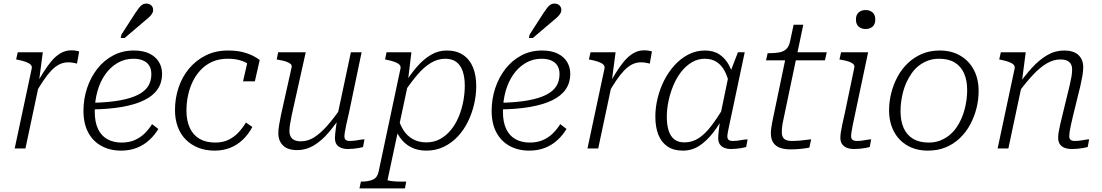

<svg xmlns="http://www.w3.org/2000/svg" viewBox="-20 -829 6153 1072"><path d="M62 0H122L201 -372L197 -370L219 -537H79L70 -497L81 -495Q106 -490 124 -483.5Q142 -477 151 -468Q160 -459 157 -446ZM422 -542Q419 -543 407 -545.5Q395 -548 378 -548Q346 -548 318.5 -532Q291 -516 267 -487.5Q243 -459 219 -420Q195 -381 168 -335L180 -311Q202 -349 223 -380Q244 -411 265 -433.5Q286 -456 309.5 -468.5Q333 -481 361 -481Q377 -481 388.5 -478.5Q400 -476 410 -474Z M656 12Q594 12 546.5 -14Q499 -40 472.5 -89.5Q446 -139 446 -210Q446 -276 466 -336.5Q486 -397 523 -444.5Q560 -492 612 -519.5Q664 -547 727 -547Q779 -547 814 -530Q849 -513 867 -483.5Q885 -454 885 -416Q885 -368 860 -331Q835 -294 785 -269.5Q735 -245 661 -232Q587 -219 489 -218L494 -255Q586 -257 649 -268.5Q712 -280 751 -300Q790 -320 807.5 -348.5Q825 -377 825 -415Q825 -443 813.5 -462Q802 -481 779.5 -491Q757 -501 725 -501Q676 -501 636 -477.5Q596 -454 567.5 -413.5Q539 -373 524 -319.5Q509 -266 509 -206Q509 -147 527.5 -108.5Q546 -70 580 -51.5Q614 -33 658 -33Q701 -33 732.5 -47Q764 -61 787.5 -84Q811 -107 829 -136L864 -109Q844 -75 813.5 -47Q783 -19 743.5 -3.5Q704 12 656 12ZM736 -757Q747 -773 755.5 -784.5Q764 -796 774 -802.5Q784 -809 797 -809Q814 -809 824.5 -799Q835 -789 835 -774Q835 -762 828.5 -752Q822 -742 812 -732.5Q802 -723 788 -712L676 -617H654L658 -636Z M1182 -33Q1225 -33 1257 -49Q1289 -65 1312.5 -90.5Q1336 -116 1353 -145L1389 -120Q1367 -79 1335.5 -49Q1304 -19 1264.5 -3.5Q1225 12 1178 12Q1128 12 1087.5 -4Q1047 -20 1017.5 -49.5Q988 -79 972.5 -121Q957 -163 957 -215Q957 -280 977 -340Q997 -400 1036 -446.5Q1075 -493 1129.5 -520Q1184 -547 1253 -547Q1302 -547 1337.5 -537.5Q1373 -528 1396 -515.5Q1419 -503 1430 -494L1403 -375H1337L1364 -493Q1376 -489 1382.5 -483Q1389 -477 1392.5 -470Q1396 -463 1396 -456Q1396 -449 1394 -444Q1384 -459 1365 -472Q1346 -485 1318 -493Q1290 -501 1251 -501Q1204 -501 1167 -485Q1130 -469 1102.5 -440.5Q1075 -412 1057 -375.5Q1039 -339 1030 -297Q1021 -255 1021 -212Q1021 -156 1039.5 -115.5Q1058 -75 1094 -54Q1130 -33 1182 -33Z M1609 -187Q1603 -157 1599.5 -136Q1596 -115 1596 -98Q1596 -80 1602.5 -67Q1609 -54 1623.5 -47Q1638 -40 1660 -40Q1699 -40 1734.5 -62.5Q1770 -85 1807 -127Q1844 -169 1885 -228L1897 -200Q1857 -139 1817 -91.5Q1777 -44 1733 -17.5Q1689 9 1638 9Q1586 9 1560 -17Q1534 -43 1534 -85Q1534 -106 1538.5 -131.5Q1543 -157 1549 -188L1608 -452Q1611 -464 1603 -471.5Q1595 -479 1578 -485Q1561 -491 1535 -495L1525 -497L1533 -537H1687ZM1928 -197Q1919 -160 1913.5 -134Q1908 -108 1905.5 -92Q1903 -76 1903 -68Q1903 -54 1910.5 -48Q1918 -42 1932 -42Q1957 -42 1978.5 -46.5Q2000 -51 2015 -51L2007 -8Q1996 -5 1982 -2.5Q1968 0 1953 1.5Q1938 3 1922 3Q1890 3 1870 -11.5Q1850 -26 1850 -58Q1850 -67 1851.5 -82.5Q1853 -98 1856 -120Q1859 -142 1863 -169L1861 -170L1939 -537H1999Z M1987 223 1995 185H1997Q2036 185 2061.5 174Q2087 163 2094 129L2216 -446Q2219 -459 2210 -468Q2201 -477 2183 -483.5Q2165 -490 2140 -495L2130 -497L2138 -537H2277L2258 -380L2262 -378L2144 175Q2143 178 2150.5 179.5Q2158 181 2169.5 182.5Q2181 184 2195 184.5Q2209 185 2223 185H2248L2241 223ZM2175 -145 2201 -180Q2211 -136 2232 -103Q2253 -70 2285.5 -52Q2318 -34 2360 -34Q2403 -34 2437.5 -53Q2472 -72 2498 -104Q2524 -136 2541 -177Q2558 -218 2566.5 -262.5Q2575 -307 2575 -350Q2575 -397 2563.5 -431Q2552 -465 2528 -483Q2504 -501 2467 -501Q2424 -501 2386 -478Q2348 -455 2312.5 -414Q2277 -373 2240 -318L2233 -352Q2269 -411 2306.5 -454.5Q2344 -498 2385.5 -522.5Q2427 -547 2474 -547Q2529 -547 2566 -522Q2603 -497 2621 -452.5Q2639 -408 2639 -349Q2639 -298 2627 -246.5Q2615 -195 2592 -148.5Q2569 -102 2535 -66Q2501 -30 2457 -9Q2413 12 2360 12Q2312 12 2275 -7Q2238 -26 2213 -61.5Q2188 -97 2175 -145Z M2935 12Q2873 12 2825.5 -14Q2778 -40 2751.5 -89.5Q2725 -139 2725 -210Q2725 -276 2745 -336.5Q2765 -397 2802 -444.5Q2839 -492 2891 -519.5Q2943 -547 3006 -547Q3058 -547 3093 -530Q3128 -513 3146 -483.5Q3164 -454 3164 -416Q3164 -368 3139 -331Q3114 -294 3064 -269.5Q3014 -245 2940 -232Q2866 -219 2768 -218L2773 -255Q2865 -257 2928 -268.5Q2991 -280 3030 -300Q3069 -320 3086.5 -348.5Q3104 -377 3104 -415Q3104 -443 3092.5 -462Q3081 -481 3058.5 -491Q3036 -501 3004 -501Q2955 -501 2915 -477.5Q2875 -454 2846.5 -413.5Q2818 -373 2803 -319.5Q2788 -266 2788 -206Q2788 -147 2806.5 -108.5Q2825 -70 2859 -51.5Q2893 -33 2937 -33Q2980 -33 3011.5 -47Q3043 -61 3066.5 -84Q3090 -107 3108 -136L3143 -109Q3123 -75 3092.5 -47Q3062 -19 3022.5 -3.5Q2983 12 2935 12ZM3015 -757Q3026 -773 3034.5 -784.5Q3043 -796 3053 -802.5Q3063 -809 3076 -809Q3093 -809 3103.5 -799Q3114 -789 3114 -774Q3114 -762 3107.5 -752Q3101 -742 3091 -732.5Q3081 -723 3067 -712L2955 -617H2933L2937 -636Z M3260 0H3320L3399 -372L3395 -370L3417 -537H3277L3268 -497L3279 -495Q3304 -490 3322 -483.5Q3340 -477 3349 -468Q3358 -459 3355 -446ZM3620 -542Q3617 -543 3605 -545.5Q3593 -548 3576 -548Q3544 -548 3516.5 -532Q3489 -516 3465 -487.5Q3441 -459 3417 -420Q3393 -381 3366 -335L3378 -311Q3400 -349 3421 -380Q3442 -411 3463 -433.5Q3484 -456 3507.5 -468.5Q3531 -481 3559 -481Q3575 -481 3586.5 -478.5Q3598 -476 3608 -474Z M4080 -376 4056 -342Q4046 -392 4028.5 -427.5Q4011 -463 3983 -482Q3955 -501 3915 -501Q3876 -501 3842.5 -481Q3809 -461 3783 -427.5Q3757 -394 3739.5 -352Q3722 -310 3712.5 -264.5Q3703 -219 3703 -177Q3703 -131 3713.5 -99Q3724 -67 3745.5 -50.5Q3767 -34 3801 -34Q3845 -34 3881 -57.5Q3917 -81 3951 -125.5Q3985 -170 4022 -232L4032 -201Q4000 -138 3963 -90Q3926 -42 3884.5 -15Q3843 12 3793 12Q3741 12 3707 -11Q3673 -34 3656 -76.5Q3639 -119 3639 -178Q3639 -228 3651.5 -280Q3664 -332 3688 -379.5Q3712 -427 3746 -464.5Q3780 -502 3823 -524.5Q3866 -547 3916 -547Q3964 -547 3997 -525Q4030 -503 4050.5 -464.5Q4071 -426 4080 -376ZM4138 -537 4066 -197Q4058 -160 4052.5 -134Q4047 -108 4044 -92Q4041 -76 4041 -68Q4041 -54 4048.5 -48Q4056 -42 4071 -42Q4095 -42 4117 -46.5Q4139 -51 4154 -51L4146 -8Q4135 -5 4121 -2.5Q4107 0 4092 1.5Q4077 3 4062 3Q4041 3 4024.5 -3.5Q4008 -10 3999 -23.5Q3990 -37 3990 -58Q3990 -72 3993.5 -103Q3997 -134 4002 -169L3999 -171L4047 -403L4052 -412L4100 -537Z M4393 5Q4359 5 4334.5 -4Q4310 -13 4297 -33Q4284 -53 4284 -85Q4284 -98 4286 -112.5Q4288 -127 4291 -143.5Q4294 -160 4298 -178L4370 -523L4405 -537H4596L4586 -492H4257L4266 -532H4275Q4308 -532 4331.5 -536.5Q4355 -541 4370 -555Q4385 -569 4391 -597L4411 -691H4465L4355 -166Q4351 -150 4349 -136.5Q4347 -123 4346 -112Q4345 -101 4345 -91Q4345 -65 4358.5 -53.5Q4372 -42 4401 -42Q4424 -42 4446 -44Q4468 -46 4485 -48.5Q4502 -51 4509 -51L4499 -5Q4481 -1 4452.5 2Q4424 5 4393 5Z M4672 -60Q4672 -74 4675 -93Q4678 -112 4683.5 -137.5Q4689 -163 4697 -198L4750 -452Q4752 -464 4744 -471.5Q4736 -479 4719.5 -485Q4703 -491 4677 -495L4667 -497L4676 -537H4827L4752 -182Q4745 -152 4741 -130Q4737 -108 4734.5 -93Q4732 -78 4732 -69Q4732 -55 4740 -48.5Q4748 -42 4763 -42Q4779 -42 4793.5 -44Q4808 -46 4821.5 -48.5Q4835 -51 4844 -51L4836 -8Q4825 -5 4810.5 -2.5Q4796 0 4780.5 1.5Q4765 3 4749 3Q4726 3 4709 -3.5Q4692 -10 4682 -24Q4672 -38 4672 -60ZM4759 -720Q4759 -747 4774.5 -760Q4790 -773 4813 -773Q4836 -773 4851.5 -760Q4867 -747 4867 -720Q4867 -693 4851.5 -680Q4836 -667 4813 -667Q4790 -667 4774.5 -680Q4759 -693 4759 -720Z M5348 -167Q5359 -192 5366 -219Q5373 -246 5376.5 -273Q5380 -300 5380 -325Q5380 -381 5362.5 -420Q5345 -459 5310.5 -480Q5276 -501 5223 -501Q5189 -501 5161 -490.5Q5133 -480 5110 -462Q5087 -444 5070 -419.5Q5053 -395 5040 -367Q5029 -342 5022 -315Q5015 -288 5011.5 -261.5Q5008 -235 5008 -209Q5008 -153 5025.5 -114Q5043 -75 5078 -54Q5113 -33 5165 -33Q5199 -33 5227 -43.5Q5255 -54 5278 -72Q5301 -90 5318.5 -114.5Q5336 -139 5348 -167ZM4944 -213Q4944 -261 4956 -309Q4968 -357 4991 -400Q5014 -443 5048.5 -476Q5083 -509 5127.5 -528Q5172 -547 5227 -547Q5293 -547 5342 -518Q5391 -489 5417.5 -438.5Q5444 -388 5444 -321Q5444 -272 5432 -224.5Q5420 -177 5397 -134Q5374 -91 5339.5 -58Q5305 -25 5260.5 -6.5Q5216 12 5161 12Q5095 12 5046 -16.5Q4997 -45 4970.5 -96Q4944 -147 4944 -213Z M5550 0H5610L5688 -367L5686 -376L5707 -537H5568L5559 -497L5569 -495Q5594 -490 5612 -483.5Q5630 -477 5639 -468Q5648 -459 5645 -446ZM5971 -182 6012 -349Q6019 -380 6023.5 -406Q6028 -432 6028 -454Q6028 -496 6001.5 -521.5Q5975 -547 5921 -547Q5871 -547 5826 -520.5Q5781 -494 5739 -447.5Q5697 -401 5655 -340L5666 -312Q5709 -370 5748 -411.5Q5787 -453 5824.5 -475Q5862 -497 5900 -497Q5936 -497 5951 -482Q5966 -467 5966 -442Q5966 -422 5962.5 -401.5Q5959 -381 5952 -351L5915 -199Q5906 -162 5900 -136.5Q5894 -111 5891 -92.5Q5888 -74 5888 -59Q5888 -38 5897.5 -24Q5907 -10 5924.5 -3.5Q5942 3 5964 3Q5981 3 5996.5 1.5Q6012 0 6026.5 -2.5Q6041 -5 6053 -8L6061 -51Q6051 -51 6038 -48.5Q6025 -46 6010.5 -44Q5996 -42 5980 -42Q5965 -42 5957.5 -48.5Q5950 -55 5950 -69Q5950 -78 5952 -93Q5954 -108 5959 -130Q5964 -152 5971 -182Z"/></svg>

Font: Roboto Serif ExtraLight
Style: Italic
Weight: 250
Italic angle: -10°
Designer: Greg Gazdowicz
Foundry: Commercial Type
Version: Version 1.008